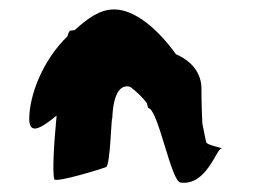

<svg xmlns="http://www.w3.org/2000/svg" viewBox="-20 -708 573 407"><path d="M42 -456C42 -421 67 -436 100 -463C94 -401 91 -343 95 -328C98 -320 196 -350 205 -354C214 -358 216 -464 218 -457C220 -508 234 -530 256 -524C269 -514 280 -504 291 -490C292 -487 293 -483 294 -479C315 -479 343 -321 363 -321C418 -314 439 -393 449 -393C460 -393 417 -400 417 -407C417 -407 414 -419 409 -446C407 -482 407 -518 407 -518C408 -551 388 -578 353 -593C315 -646 266 -688 222 -688C192 -688 167 -670 138 -644C134 -644 131 -643 129 -643C127 -643 125 -638 123 -631C70 -580 42 -505 42 -456ZM415 -377C416 -377 417 -376 416 -376C416 -376 415 -377 415 -377Z"/></svg>

Font: Ampere
Style: SCSuCnd
Weight: 400
Version: Version 1